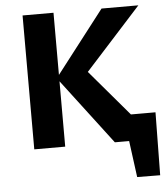

<svg xmlns="http://www.w3.org/2000/svg" viewBox="-57 -709 822 940"><g transform="rotate(-5 354.0 -239.0)"><path d="M579 179 538 -129H696L692 180ZM549 -129H647V0H549ZM485 0 229 -337 477 -658H658L348 -316L355 -388L685 0ZM89 0V-658H241V0Z"/></g></svg>

Font: Ysabeau ExtraBold
Style: Regular
Weight: 800
Designer: Christian Thalmann (Catharsis Fonts)
Version: Version 2.002